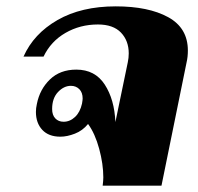

<svg xmlns="http://www.w3.org/2000/svg" viewBox="-20 -584 623 604"><path d="M305 -26Q305 -68 292 -116Q279 -164 257 -194Q240 -173 215.5 -163.5Q191 -154 170 -154Q133 -154 113 -175.5Q93 -197 93 -232Q93 -244 96 -257Q105 -303 137 -334Q169 -365 220 -365Q279 -365 309.5 -318Q340 -271 343 -200L382 -388Q385 -402 385 -416Q385 -456 360.5 -481.5Q336 -507 288 -507Q232 -507 186 -480.5Q140 -454 117 -406H54Q86 -478 161 -521Q236 -564 344 -564Q447 -564 509 -530Q571 -496 571 -425Q571 -405 567 -388L488 0H303Q305 -16 305 -26ZM238 -258Q240 -270 240 -274Q240 -293 229.5 -303.5Q219 -314 203 -314Q181 -314 162.5 -294.5Q144 -275 144 -241Q144 -222 154 -211.5Q164 -201 180 -201Q200 -201 216 -216Q232 -231 238 -258Z"/></svg>

Font: Trirong Black
Style: Italic
Weight: 900
Italic angle: -12°
Designer: Katatrad Team
Foundry: CadsonDemak
Version: Version 1.001